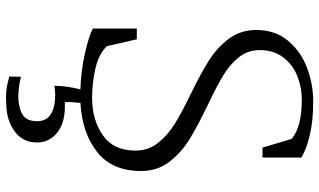

<svg xmlns="http://www.w3.org/2000/svg" viewBox="-232 -573 1064 640"><g transform="rotate(90 300.0 -253.0)"><path d="M550 -191Q550 -95 487 -45Q424 5 323 11Q320 44 320 48Q320 58 321 63Q386 60 420.5 87Q455 114 455 155Q455 202 419.5 229Q384 256 332 258L309 259Q279 259 259.5 254Q240 249 235 248L236 209Q249 213 269 215.5Q289 218 300 218Q336 218 360 205Q384 192 384 155Q384 124 360.5 109.5Q337 95 296 95Q281 95 266 98Q266 58 278 11Q215 9 156 -4.5Q97 -18 75 -31V-177H111L134 -77Q161 -50 208.5 -39Q256 -28 307 -28Q379 -28 430.5 -63.5Q482 -99 482 -173Q482 -215 456.5 -247.5Q431 -280 392 -304Q353 -328 291 -358Q225 -390 181.5 -417.5Q138 -445 109 -484Q80 -523 80 -575Q80 -639 116.5 -682Q153 -725 207.5 -745Q262 -765 317 -765Q384 -765 431 -753.5Q478 -742 505 -726V-596H472L443 -693Q404 -727 311 -727Q272 -727 234.5 -712.5Q197 -698 172 -666Q147 -634 147 -586Q147 -547 171 -517Q195 -487 231.5 -465Q268 -443 327 -415Q398 -381 443 -353.5Q488 -326 519 -286Q550 -246 550 -192Z"/></g></svg>

Font: Martel UltraLight
Style: Regular
Weight: 250
Designer: Dan Reynolds
Foundry: Dan Reynolds
Version: Version 1.001; ttfautohint (v1.1) -l 5 -r 5 -G 72 -x 0 -D la